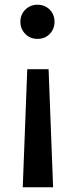

<svg xmlns="http://www.w3.org/2000/svg" viewBox="-20 -686 317 810"><path d="M95 -394H185L204 104H76ZM138 -666Q169 -666 189.5 -645.5Q210 -625 210 -594Q210 -564 190 -543Q170 -522 138 -522Q107 -522 86.5 -543Q66 -564 66 -594Q66 -625 87 -645.5Q108 -666 138 -666Z"/></svg>

Font: Alata
Style: Regular
Weight: 400
Designer: Spyros Zevelakis, Eben Sorkin
Foundry: Spyros Zevelakis
Version: Version 1.005; ttfautohint (v1.8.4.7-5d5b)